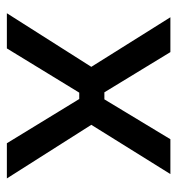

<svg xmlns="http://www.w3.org/2000/svg" viewBox="2 -530 528 573"><g transform="rotate(90 266.5 -244.0)"><path d="M276 -216H257L125 0H20L180 -252L32 -488H136L256 -291H277L396 -488H500L353 -252L513 0H408Z"/></g></svg>

Font: Exo 2.0 Medium
Style: Regular
Weight: 500
Designer: Natanael Gama
Version: Version 1.001;PS 001.001;hotconv 1.0.70;makeotf.lib2.5.58329